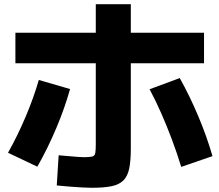

<svg xmlns="http://www.w3.org/2000/svg" viewBox="-20 -838 1040 910"><path d="M415 52Q397 52 369.5 50.5Q342 49 311 46.5Q280 44 249 41L258 -102Q283 -100 305.5 -98Q328 -96 347 -94.5Q366 -93 378 -93Q405 -93 417 -96Q429 -99 431.5 -112Q434 -125 434 -154V-818H600V-133Q600 -76 592.5 -39.5Q585 -3 565 17Q545 37 509 44.5Q473 52 415 52ZM18 -114Q63 -194 101 -283.5Q139 -373 164 -459L312 -416Q288 -329 247.5 -232.5Q207 -136 157 -48ZM839 -47Q820 -109 796 -173.5Q772 -238 744.5 -300.5Q717 -363 689 -415L832 -468Q880 -382 920.5 -285.5Q961 -189 987 -98ZM53 -538V-683H947V-538Z"/></svg>

Font: M PLUS 1 ExtraBold
Style: Regular
Weight: 800
Designer: Coji Morishita
Foundry: UNDERFOREST DESIGN
Version: Version 1.001